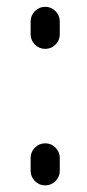

<svg xmlns="http://www.w3.org/2000/svg" viewBox="-20 -567 255 566"><path d="M70.3 -465.8V-503.9Q70.3 -521.5 83 -534.2Q95.7 -546.9 113.3 -546.9Q130.9 -546.9 143.6 -534.2Q156.2 -521.5 156.2 -503.9V-465.8Q156.2 -448.2 143.6 -435.5Q130.9 -422.9 113.3 -422.9Q95.7 -422.9 83 -435.5Q70.3 -448.2 70.3 -465.8ZM70.3 -63.5V-101.6Q70.3 -119.1 83 -131.8Q95.7 -144.5 113.3 -144.5Q130.9 -144.5 143.6 -131.8Q156.2 -119.1 156.2 -101.6V-63.5Q156.2 -45.9 143.6 -33.2Q130.9 -20.5 113.3 -20.5Q95.7 -20.5 83 -33.2Q70.3 -45.9 70.3 -63.5Z"/></svg>

Font: Gen Jyuu Gothic Regular
Style: Regular
Weight: 400
Designer: [Source Han Sans]
Ryoko NISHIZUKA  (kana & ideographs); Paul D. Hunt (Latin, Greek & Cyrillic); Wenlong ZHANG  (bopomofo
Version: Version 1.002.20150607